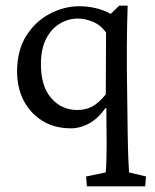

<svg xmlns="http://www.w3.org/2000/svg" viewBox="-20 -450 552 685"><path d="M290 214.8 287.1 179.7 357.4 165Q358.4 152.3 358.9 140.1Q359.4 127.9 359.9 108.4Q360.4 88.9 360.4 57.6L359.4 -63.5L356.4 -64.5Q330.1 -27.3 298.3 -9.8Q266.6 7.8 232.4 7.8Q174.8 7.8 131.8 -18.6Q88.9 -44.9 64.9 -90.3Q41 -135.7 41 -195.3Q41 -270.5 73.7 -322.3Q106.4 -374 157.7 -400.9Q209 -427.7 262.7 -427.7Q293 -427.7 321.8 -420.9Q350.6 -414.1 375 -400.4L405.3 -429.7H435.5Q434.6 -396.5 433.6 -362.3Q432.6 -328.1 432.6 -289.6Q432.6 -251 432.6 -204.1L435.5 24.4Q436.5 86.9 438 120.1Q439.5 153.3 440.4 165L501 179.7L498 214.8ZM255.9 -57.6Q285.2 -57.6 308.6 -69.8Q332 -82 357.4 -113.3L358.4 -334Q339.8 -360.4 312 -372.1Q284.2 -383.8 257.8 -383.8Q223.6 -383.8 193.4 -365.7Q163.1 -347.7 144.5 -311.5Q126 -275.4 126 -220.7Q126 -142.6 162.6 -100.1Q199.2 -57.6 255.9 -57.6Z"/></svg>

Font: Crimson Pro ExtraLight
Style: Regular
Weight: 400
Version: Version 1.002